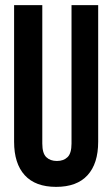

<svg xmlns="http://www.w3.org/2000/svg" viewBox="-20 -720 438 749"><path d="M145 -700V-160Q145 -122 160.5 -107Q176 -92 202 -92Q228 -92 243.5 -107Q259 -122 259 -160V-700H363V-167Q363 -82 321.5 -36.5Q280 9 199 9Q118 9 76.5 -36.5Q35 -82 35 -167V-700Z"/></svg>

Font: Bebas Neue
Style: Regular
Weight: 400
Designer: Ryoichi Tsunekawa
Foundry: Ryoichi Tsunekawa
Version: Version 1.300